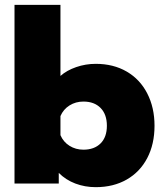

<svg xmlns="http://www.w3.org/2000/svg" viewBox="-20 -759 679 794"><path d="M223 -44V0H40V-739H230V-445Q256 -468 295 -481.5Q334 -495 376 -495Q449 -495 504 -463Q559 -431 589 -372.5Q619 -314 619 -239Q619 -163 589 -105.5Q559 -48 504 -16.5Q449 15 376 15Q331 15 291.5 0Q252 -15 223 -44ZM422 -239Q422 -286 396 -312.5Q370 -339 325 -339Q293 -339 267.5 -323Q242 -307 230 -279V-200Q242 -172 267.5 -156Q293 -140 325 -140Q370 -140 396 -166Q422 -192 422 -239Z"/></svg>

Font: Readiness ExtraBold
Style: Regular
Weight: 800
Designer: Katatrad Team
Foundry: CadsonDemak
Version: Version 1.00;January 16, 2020;FontCreator 12.0.0.2550 64-bit